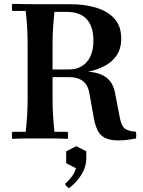

<svg xmlns="http://www.w3.org/2000/svg" viewBox="-20 -722 746 1001"><path d="M689 -35Q692 -18 689 0Q662 5 639.5 7.5Q617 10 599 10Q553 10 527.5 -3Q502 -16 489 -42Q476 -68 469 -107L446 -236Q439 -278 412.5 -299Q386 -320 336 -320H192V-360H342Q397 -360 432 -398.5Q467 -437 467 -511Q467 -584 432 -622Q397 -660 327 -660H264Q259 -615 256.5 -575Q254 -535 254 -490V-210Q254 -165 256.5 -121.5Q259 -78 264 -35H333Q337 -17 333 2Q299 0 261.5 0Q224 0 189 0Q155 0 117 0Q79 0 44 2Q40 -17 44 -35H114Q119 -78 121.5 -121.5Q124 -165 124 -210V-490Q124 -535 121.5 -578.5Q119 -622 114 -665H44Q40 -684 44 -702Q79 -701 117 -700.5Q155 -700 189 -700H347Q421 -700 481 -682Q541 -664 576.5 -625Q612 -586 612 -521Q612 -468 587.5 -432.5Q563 -397 523.5 -377Q484 -357 439 -348Q501 -344 535 -317.5Q569 -291 579 -241L605 -107Q613 -65 631 -51.5Q649 -38 689 -35ZM378 40 430 67V102Q430 134 418 162Q406 190 386 214.5Q366 239 340 259Q333 255 328 250Q323 245 319 237Q341 217 355.5 197Q370 177 376 155L325 129V67Z"/></svg>

Font: Poltawski Nowy SemiBold
Style: Regular
Weight: 600
Version: Version 1.001;gftools[0.9.25]